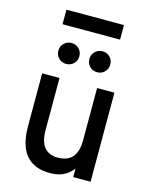

<svg xmlns="http://www.w3.org/2000/svg" viewBox="-131 -969 834 1064"><g transform="rotate(15 286.0 -437.0)"><path d="M260 12Q168.5 12 122.5 -43Q76.5 -98 76.5 -208V-511H176V-212.5Q176 -147.5 202.2 -114.8Q228.5 -82 280 -82Q336 -82 363.8 -114.2Q391.5 -146.5 391.5 -210.5V-511H491V0H391.5V-48.5Q367.5 -17.5 335.5 -2.8Q303.5 12 260 12ZM368.5 -595.5Q343.5 -595.5 326 -612.8Q308.5 -630 308.5 -655.5Q308.5 -681 326 -698.2Q343.5 -715.5 368.5 -715.5Q394 -715.5 411.2 -698.2Q428.5 -681 428.5 -655.5Q428.5 -630 411.2 -612.8Q394 -595.5 368.5 -595.5ZM190.5 -595.5Q165.5 -595.5 148 -612.8Q130.5 -630 130.5 -655.5Q130.5 -681 148 -698.2Q165.5 -715.5 190.5 -715.5Q216.5 -715.5 233.8 -698.2Q251 -681 251 -655.5Q251 -630 233.8 -612.8Q216.5 -595.5 190.5 -595.5ZM115 -803V-886.5H445V-803Z"/></g></svg>

Font: Overpass Medium
Style: Regular
Weight: 500
Designer: Delve Withrington, Dave Bailey, Thomas Jockin
Foundry: Delve Fonts LLC
Version: Version 4.000